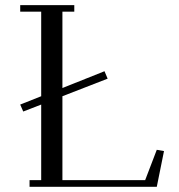

<svg xmlns="http://www.w3.org/2000/svg" viewBox="-20 -722 692 742"><path d="M58.1 -317.9 139.2 -350.1V-676.8H58.1V-702.1H267.1V-676.8H221.2V-381.8L383.8 -446.8L396 -418L221.2 -350.1V-25.9H541L585.9 -143.1L613.8 -138.2L585.9 0H94.2V-25.9H139.2V-317.9L69.8 -291Z"/></svg>

Font: Dehuti
Style: Book
Weight: 400
Version: Version 1.2